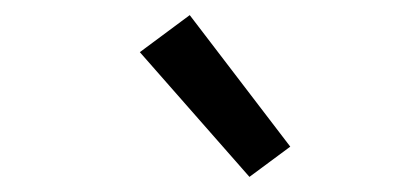

<svg xmlns="http://www.w3.org/2000/svg" viewBox="-20 -799 540 254"><path d="M310 -565 165 -730 231 -779 364 -605Z"/></svg>

Font: Iosevka Gothic
Style: Italic
Weight: 400
Italic angle: -9°
Monospace: yes
Designer: Belleve Invis
Foundry: Belleve Invis
Version: Version 15.5.1; ttfautohint (v1.8.4)